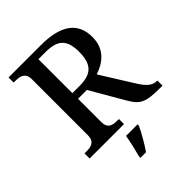

<svg xmlns="http://www.w3.org/2000/svg" viewBox="-260 -845 1196 1196"><g transform="rotate(-45 338.5 -246.5)"><path d="M35 0H338V-45H323C282 -45 247 -53 247 -110V-314H325L455 -90C499 -14 534 0 657 0H677V-45H673C632 -45 604 -72 570 -126L437 -339C509 -363 583 -413 583 -522C583 -648 500 -714 319 -714H35V-669H52C92 -669 130 -660 130 -603V-110C130 -53 93 -45 52 -45H35ZM313 -364H247V-663H311C417 -663 459 -622 459 -517C459 -415 423 -364 313 -364ZM262 208V221H311C340 179 379 113 397 71V61H295C287 108 274 165 262 208Z"/></g></svg>

Font: Noto Serif Myanmar Medium
Style: Regular
Weight: 500
Designer: Ben Mitchell and the Monotype Design Team
Foundry: Monotype Imaging Inc.
Version: Version 2.106